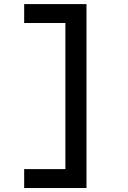

<svg xmlns="http://www.w3.org/2000/svg" viewBox="-20 -818 626 942"><path d="M300.8 104.5V-797.9H404.3V104.5ZM98.6 104.5V11.7H310.5V104.5ZM98.6 -705.1V-797.9H310.5V-705.1Z"/></svg>

Font: Cascadia Code PL
Style: Regular
Weight: 400
Monospace: yes
Designer: Aaron Bell
Foundry: Saja Typeworks
Version: Version 2102.003